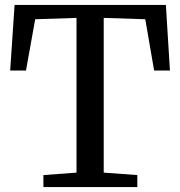

<svg xmlns="http://www.w3.org/2000/svg" viewBox="-20 -763 735 783"><path d="M292 -59V-690L123.5 -684.5L86 -475.5H21.5L39.5 -743H656.5L673 -475.5H608.5L572.5 -684.5L403 -690V-59L540 -49V0H157V-49Z"/></svg>

Font: Merriweather 20pt
Style: Regular
Weight: 400
Version: Version 2.100